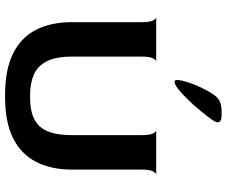

<svg xmlns="http://www.w3.org/2000/svg" viewBox="-90 -814 914 775"><g transform="rotate(90 367.5 -427.0)"><path d="M363 10Q262 10 197 -22Q132 -54 101 -114.5Q70 -175 70 -259V-541Q70 -573 63.5 -586.5Q57 -600 50 -600H229Q222 -599 215.5 -586Q209 -573 209 -541V-261Q209 -195 228 -158Q247 -121 282 -106Q317 -91 364 -91H375Q411 -91 439 -99Q467 -107 486.5 -125.5Q506 -144 516 -177.5Q526 -211 526 -261V-541Q526 -573 519.5 -586.5Q513 -600 506 -600H685Q678 -599 671.5 -585.5Q665 -572 665 -540V-259Q665 -175 633.5 -114.5Q602 -54 537.5 -22Q473 10 373 10ZM310 -674Q302 -674 303.5 -689.5Q305 -705 313 -729.5Q321 -754 333 -779.5Q345 -805 358 -825Q371 -847 387.5 -855.5Q404 -864 429 -864H445Q492 -864 463 -824Q447 -802 425.5 -776Q404 -750 381.5 -727Q359 -704 340 -689Q321 -674 310 -674Z"/></g></svg>

Font: Red Rose SemiBold
Style: Regular
Weight: 600
Designer: Jaikishan Patel
Version: Version 2.000